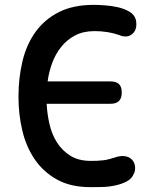

<svg xmlns="http://www.w3.org/2000/svg" viewBox="-20 -760 640 790"><path d="M56 -362Q56 -439 72.5 -508Q89 -577 126 -628.5Q163 -680 222 -710Q281 -740 366 -740Q385 -740 412.5 -738Q440 -736 466 -730Q492 -724 512.5 -712Q533 -700 539 -679Q540 -674 540.5 -669.5Q541 -665 541 -660Q541 -644 534.5 -632.5Q528 -621 515 -614Q509 -611 505 -610.5Q501 -610 496 -610Q490 -610 483 -611.5Q476 -613 470 -616Q447 -624 421.5 -628Q396 -632 369 -632Q323 -632 289.5 -614.5Q256 -597 232.5 -568Q209 -539 195 -501.5Q181 -464 176 -425H435Q458 -425 469.5 -414Q481 -403 481 -379Q481 -356 469.5 -344.5Q458 -333 435 -333H172Q174 -292 183.5 -250Q193 -208 214 -174.5Q235 -141 269 -119.5Q303 -98 354 -98Q368 -98 380.5 -98.5Q393 -99 405 -100.5Q417 -102 428.5 -105Q440 -108 453 -112Q461 -115 469 -116.5Q477 -118 486 -118Q491 -118 496.5 -117Q502 -116 507 -114Q521 -108 528.5 -96Q536 -84 536 -69Q536 -63 535 -57Q534 -51 530 -44Q522 -24 500.5 -13Q479 -2 452.5 3.5Q426 9 399 9.5Q372 10 352 10Q271 10 215 -21Q159 -52 123.5 -103.5Q88 -155 72 -222Q56 -289 56 -362Z"/></svg>

Font: Maple Mono NL SemiBold
Style: Regular
Weight: 600
Monospace: yes
Designer: subframe7536
Version: Version 7.000